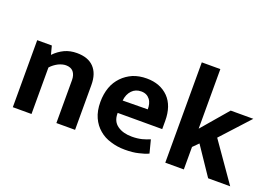

<svg xmlns="http://www.w3.org/2000/svg" viewBox="-101 -993 1813 1284"><g transform="rotate(20 805.5 -351.5)"><path d="M193 -331V0H60V-477H164L180 -416C202 -439 226 -456 253 -469C279 -481 308 -487 340 -487C393 -487 433 -473 461 -444C489 -415 503 -374 503 -319V0H370V-305C370 -330 364 -349 352 -364C340 -378 322 -385 299 -385C282 -385 264 -380 245 -371C226 -361 208 -348 193 -331Z M1049 -263V-204H732V-200C732 -162 745 -134 772 -115C799 -96 833 -87 875 -87C902 -87 925 -90 946 -95C966 -100 984 -107 1001 -114L1025 -21C1007 -12 984 -5 957 1C930 8 897 11 860 11C824 11 790 6 759 -4C727 -13 699 -28 676 -48C652 -68 633 -93 619 -124C605 -155 598 -191 598 -234C598 -272 604 -307 615 -338C626 -369 643 -395 664 -417C685 -439 710 -456 739 -469C768 -481 801 -487 837 -487C902 -487 953 -467 992 -428C1030 -389 1049 -334 1049 -263ZM735 -293 913 -295C913 -308 912 -320 909 -332C906 -344 901 -355 894 -364C887 -373 879 -380 869 -385C859 -390 847 -393 832 -393C805 -393 783 -384 766 -366C749 -348 738 -324 735 -293Z M1316 -199 1277 -160V0H1145V-714H1277V-290L1437 -477H1598L1414 -276L1607 0H1450Z"/></g></svg>

Font: Holmes&Hills Bold
Style: Bold
Weight: 500
Designer: Noopur Datye, Girish Dalvi, Yashodeep Gholap, Pallavi Karambelkar
Foundry: Ek Type
Version: ""